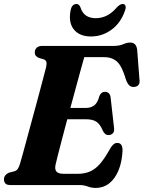

<svg xmlns="http://www.w3.org/2000/svg" viewBox="-20 -931 722 966"><path d="M377.5 0H32.5Q13.5 0 6.8 -8.2Q0 -16.5 0 -28.5Q0 -40.5 7 -49Q14 -57.5 24.5 -62L51.5 -69Q63 -72.5 69 -80.8Q75 -89 80.5 -106.5Q85 -121 94.8 -157Q104.5 -193 117.8 -241.8Q131 -290.5 145.5 -343.8Q160 -397 173.5 -447Q187 -497 197 -535.8Q207 -574.5 212 -593Q216 -611.5 213 -620.2Q210 -629 200 -632.5L174.5 -640Q166.5 -643.5 160.8 -649.8Q155 -656 155 -666.5Q155 -681.5 164.5 -690.8Q174 -700 192.5 -700H550.5Q581 -700 599.8 -708.5Q618.5 -717 635 -717Q665 -717 670 -682L681.5 -533Q687 -498 658 -494Q643.5 -491.5 632.8 -499.5Q622 -507.5 613.5 -531Q594.5 -596.5 569.8 -620Q545 -643.5 502.5 -643.5H404Q398.5 -625 387.8 -585.8Q377 -546.5 363 -494.8Q349 -443 334 -388H413.5Q436.5 -388 453.8 -400.5Q471 -413 480.5 -449Q490 -469 507.5 -469Q533 -469 536.5 -440.5L553.5 -290.5Q556.5 -270.5 548.5 -261.2Q540.5 -252 527 -251.5Q516 -251.5 509.2 -257.2Q502.5 -263 497.5 -273Q484 -306 465.2 -318.5Q446.5 -331 411.5 -331H318.5Q304.5 -278.5 292.2 -231.5Q280 -184.5 271.2 -150.2Q262.5 -116 259.5 -102.5Q254.5 -79.5 263.8 -68Q273 -56.5 302 -56.5H370.5Q405 -56.5 431.8 -67.8Q458.5 -79 482.2 -105.8Q506 -132.5 532 -179.5Q549.5 -212 569.5 -212Q597 -212 596.5 -174Q592.5 -88.5 556.2 -37Q520 14.5 461 14.5Q440 14.5 421.2 7.2Q402.5 0 377.5 0ZM462 -839.5Q522 -839.5 567.5 -893.5Q584.5 -911 596.5 -911Q608 -911 611.2 -902Q614.5 -893 609 -878Q588 -816 541.2 -781.8Q494.5 -747.5 437.5 -747.5Q381 -747.5 352.2 -782Q323.5 -816.5 335 -878Q341 -911 365.5 -911Q378 -911 385 -893.5Q401.5 -839.5 462 -839.5Z"/></svg>

Font: Fraunces 72pt S050
Style: Bold Italic
Weight: 700
Italic angle: -16°
Version: Version 1.000; ttfautohint (v1.8.3)